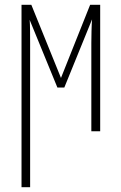

<svg xmlns="http://www.w3.org/2000/svg" viewBox="-20 -549 507 803"><path d="M70 234H106V-370C106 -394 106 -448 104 -466L220 -183H249L365 -468C363 -449 362 -390 362 -369V0H399V-529H357L235 -223L111 -529H70Z"/></svg>

Font: Noto Sans ExtraCondensed ExtraLight
Style: Regular
Weight: 200
Width: 2
Designer: Monotype Design Team
Foundry: Monotype Imaging Inc.
Version: Version 2.013